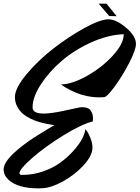

<svg xmlns="http://www.w3.org/2000/svg" viewBox="-20 -895 767 1055"><path d="M575 -789Q618 -789 672.5 -743Q727 -697 727 -654Q727 -621 690 -549.5Q653 -478 610.5 -420Q568 -362 552 -361Q539 -360 526 -360Q493 -360 459 -367Q425 -374 400.5 -384.5Q376 -395 356 -405.5Q336 -416 325 -424L315 -431Q376 -432 458 -478Q540 -524 600 -589.5Q660 -655 660 -707Q574 -704 481 -662Q388 -620 318.5 -560Q249 -500 204 -430.5Q159 -361 159 -305Q159 -271 220 -271Q262 -271 339 -288Q416 -305 418 -305Q419 -305 419 -305Q426 -306 431 -306Q466 -306 478.5 -287.5Q491 -269 491 -245L490 -228Q425 -211 326.5 -150Q228 -89 157.5 -27.5Q87 34 87 57Q87 66 101 66Q103 66 104 66Q163 66 219 46Q275 26 315 -4Q355 -34 386 -69Q417 -104 432.5 -135Q448 -166 449 -186Q453 -181 459.5 -172Q466 -163 477 -136Q488 -109 488 -84Q488 -40 440 12.5Q392 65 328 100.5Q264 136 216 139Q204 140 191 140Q78 140 27 93Q0 68 0 35Q0 16 15.5 -7.5Q31 -31 55.5 -53.5Q80 -76 110 -99Q140 -122 170 -141Q200 -160 224.5 -175Q249 -190 264.5 -199Q280 -208 280 -208Q275 -208 267.5 -209Q260 -210 237 -214.5Q214 -219 193.5 -225Q173 -231 148 -243Q123 -255 105 -270.5Q87 -286 74.5 -309.5Q62 -333 62 -362Q62 -410 124.5 -485.5Q187 -561 271 -626.5Q355 -692 442 -740Q529 -788 575 -789ZM565 -875 621 -806 580 -807 522 -875Z"/></svg>

Font: Vervelle
Style: Script
Weight: 400
Monospace: yes
Designer: Nur Solikh
Foundry: Astageni Type
Version: Version 1.0